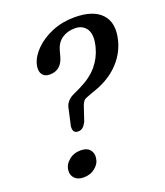

<svg xmlns="http://www.w3.org/2000/svg" viewBox="-135 -815 786 915"><g transform="rotate(-20 257.5 -357.0)"><path d="M174.5 -319.5Q180 -359 219 -378.5L258 -397Q318 -426 350.8 -465.2Q383.5 -504.5 396 -552.5Q412 -612.5 392.8 -642.8Q373.5 -673 334 -673Q295.5 -673 268.2 -654.2Q241 -635.5 231 -599L223.5 -571Q206.5 -506.5 147.5 -506.5Q121 -506.5 109.2 -525Q97.5 -543.5 105.5 -574.5Q115.5 -612 150 -646Q184.5 -680 236.2 -701.5Q288 -723 350 -723Q445.5 -723 487.5 -676.5Q529.5 -630 507.5 -545.5Q490.5 -481 440.5 -431.8Q390.5 -382.5 310 -357L279.5 -345.5Q267.5 -342 261 -334.8Q254.5 -327.5 249.5 -315L224.5 -240.5Q215 -221 205 -213.2Q195 -205.5 182 -205.5Q153 -205.5 157 -241ZM132 9.5Q102 9.5 86.5 -7Q71 -23.5 73.5 -47Q76 -75.5 100.8 -96.2Q125.5 -117 161 -117Q191.5 -117 206.2 -100.5Q221 -84 218 -59Q215.5 -31 191.2 -10.8Q167 9.5 132 9.5Z"/></g></svg>

Font: Fraunces 72pt SuperSoft
Style: Italic
Weight: 400
Italic angle: -16°
Version: Version 1.000;[b76b70a41]